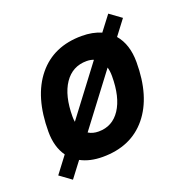

<svg xmlns="http://www.w3.org/2000/svg" viewBox="-117 -687 821 853"><g transform="rotate(-20 293.0 -260.0)"><path d="M85.4 59.6 30.3 19.5 89.4 -58.6Q55.7 -105.5 55.7 -177.7Q55.7 -342.8 130.9 -435.1Q206.1 -527.3 339.8 -527.3Q391.6 -527.3 431.2 -509.8L484.9 -580.1L540 -540L486.3 -469.2Q529.3 -418.9 529.3 -335Q529.3 -172.4 454.3 -81.3Q379.4 9.8 245.1 9.8Q184.6 9.8 141.1 -13.7ZM266.6 -102.5Q332 -102.5 368.9 -158.4Q405.8 -214.4 405.8 -314Q405.8 -337.4 400.4 -356L218.3 -115.2Q238.3 -102.5 266.6 -102.5ZM181.2 -179.2 355 -409.2Q340.3 -415 321.8 -415Q254.9 -415 217 -359.1Q179.2 -303.2 179.2 -203.6Q179.2 -190.9 181.2 -179.2Z"/></g></svg>

Font: Cascadia Mono NF SemiBold
Style: Italic
Weight: 600
Italic angle: -10°
Monospace: yes
Designer: Aaron Bell
Foundry: Saja Typeworks
Version: Version 2404.023; ttfautohint (v1.8.4)